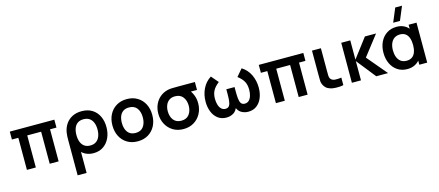

<svg xmlns="http://www.w3.org/2000/svg" viewBox="-64 -1533 5728 2505"><g transform="rotate(-15 2800.0 -281.0)"><path d="M123.3 0V-433H36.7V-540H638.3V-433H551.7V0H431.3V-433H243.7V0Z M744.2 240V-231.8Q744.2 -258.8 745.1 -285.1Q746.1 -311.4 750.3 -336.2Q761.1 -400.9 794.8 -450.3Q828.6 -499.7 882.8 -527.3Q937 -555 1009 -555Q1092.7 -555 1151.1 -518.1Q1209.5 -481.2 1239.9 -417.1Q1270.3 -353 1270.3 -271.8Q1270.3 -189.6 1239.8 -124.6Q1209.2 -59.7 1153.5 -22.3Q1097.8 15 1021.7 15Q973.1 15 932.5 -1Q891.8 -17.1 865.3 -43.8V240ZM1006.2 -92.8Q1054.1 -92.8 1085.9 -115.5Q1117.8 -138.1 1133.6 -178.3Q1149.5 -218.6 1149.5 -271Q1149.5 -324.2 1133.5 -363.7Q1117.6 -403.2 1085.8 -425.2Q1054 -447.2 1006.2 -447.2Q957.3 -447.2 925.9 -425Q894.5 -402.8 879.5 -362.8Q864.5 -322.9 864.5 -270.3Q864.5 -216.6 880.3 -176.7Q896.1 -136.8 927.5 -114.8Q958.9 -92.8 1006.2 -92.8Z M1619.2 15Q1537.9 15 1477.5 -21.5Q1417.1 -58 1383.8 -122.3Q1350.5 -186.6 1350.5 -270.2Q1350.5 -354.8 1384.5 -419Q1418.5 -483.2 1479 -519.1Q1539.4 -555 1619.2 -555Q1700.5 -555 1761.1 -518.5Q1821.8 -482.1 1855.2 -417.9Q1888.7 -353.7 1888.7 -270.2Q1888.7 -185.9 1855 -121.7Q1821.2 -57.4 1760.6 -21.2Q1699.9 15 1619.2 15ZM1619.2 -97.8Q1690.8 -97.8 1726 -146Q1761.2 -194.2 1761.2 -270.2Q1761.2 -348.6 1725.5 -395.4Q1689.8 -442.2 1619.2 -442.2Q1570.7 -442.2 1539.5 -420.3Q1508.2 -398.5 1493.1 -359.8Q1478 -321.2 1478 -270.2Q1478 -191.4 1513.8 -144.6Q1549.7 -97.8 1619.2 -97.8Z M2237.2 15Q2156.6 15 2096.1 -22Q2035.6 -58.9 2002 -121.9Q1968.5 -184.8 1968.5 -263Q1968.5 -330.5 1993.1 -386.1Q2017.7 -441.7 2062.7 -479.6Q2107.7 -517.6 2168.8 -532Q2195.2 -538.2 2230.1 -539.1Q2265 -540 2310.5 -540H2536.7V-433H2398.7L2426.5 -465.3Q2461.2 -431.6 2484 -378.7Q2506.7 -325.8 2506.7 -263Q2506.7 -184.4 2472.7 -121.5Q2438.8 -58.5 2378 -21.8Q2317.3 15 2237.2 15ZM2237.2 -97.8Q2308.2 -97.8 2343.7 -145.2Q2379.2 -192.5 2379.2 -263Q2379.2 -332.9 2343.3 -380Q2307.4 -427.1 2237.2 -427.2Q2188.9 -427.2 2157.7 -404.8Q2126.4 -382.4 2111.2 -345.2Q2096 -308 2096 -263Q2096 -189.8 2132.1 -143.8Q2168.2 -97.8 2237.2 -97.8Z M2817.5 15.2Q2748.1 15.2 2700.7 -21.6Q2653.2 -58.3 2629.1 -119.6Q2605 -180.9 2605 -255Q2605 -350.8 2644 -429.8Q2683.1 -508.9 2756.2 -555L2838.2 -459.3Q2782.7 -416.6 2757.6 -371.2Q2732.5 -325.8 2732.5 -259.8Q2732.5 -213.9 2744.2 -177.3Q2755.8 -140.8 2778.3 -119.6Q2800.8 -98.5 2833.5 -98.5Q2869.7 -98.5 2885.4 -123.6Q2901.1 -148.8 2904.7 -191Q2908.3 -233.3 2908.3 -285.2V-342.3H3019.5V-285.2Q3019.5 -232.3 3023.3 -190Q3027.1 -147.8 3042.8 -123.1Q3058.5 -98.5 3094.3 -98.5Q3128.1 -98.5 3150.5 -120.4Q3172.9 -142.2 3184.1 -178.8Q3195.3 -215.4 3195.3 -259.8Q3195.3 -328.2 3169.8 -373.1Q3144.2 -418 3089.7 -459.3L3171.7 -555Q3246.3 -508.3 3284.6 -428.4Q3322.8 -348.4 3322.8 -254.2Q3322.8 -179.1 3298.2 -118Q3273.6 -56.9 3226.2 -20.9Q3178.8 15.2 3110.5 15.2Q3060.2 15.2 3016.8 -10.1Q2973.4 -35.4 2954.7 -99H2973.2Q2954.9 -35.4 2911.5 -10.1Q2868.1 15.2 2817.5 15.2Z M3486.3 0V-433H3399.7V-540H4001.3V-433H3914.7V0H3794.3V-433H3606.7V0Z M4249.6 4.2Q4220 -1.2 4191.5 -15Q4162.9 -28.8 4140.9 -63.8Q4120.2 -97.8 4119.3 -133.6Q4118.4 -169.4 4118.4 -220.7V-540H4238.8V-227.3Q4238.8 -194 4239.4 -170.5Q4240.1 -147 4249.8 -130.2Q4260 -113.7 4275.9 -106.1Q4291.8 -98.6 4308.8 -96.8Q4328.8 -95.2 4352.3 -96.4Q4375.8 -97.6 4397.1 -100.8V0Q4376.9 5.6 4349.6 7.5Q4322.2 9.5 4295.5 8.5Q4268.7 7.4 4249.6 4.2Z M4512.7 0 4513.5 -540H4635.5V-280L4833 -540H4983.5L4774 -270L5001.5 0H4842L4635.5 -260V0Z M5327.5 -617.5H5236L5313.2 -802.5H5404.7ZM5260.7 15Q5184.2 15 5128.2 -22.5Q5072.2 -60.1 5041.8 -124.6Q5011.5 -189.1 5011.5 -270Q5011.5 -352.1 5042.4 -416.4Q5073.3 -480.7 5130 -517.8Q5186.7 -555 5264.2 -555Q5324.3 -555 5369.5 -530Q5414.8 -505.1 5441.8 -460.8L5423.5 -435.5V-540H5530V0H5423.5V-105.7L5441.8 -80.3Q5414.8 -35.8 5367.7 -10.4Q5320.7 15 5260.7 15ZM5279 -92.8Q5325.8 -92.8 5355.2 -115.3Q5384.7 -137.7 5398.2 -177.7Q5411.8 -217.8 5411.8 -270.2Q5411.8 -322.8 5398.2 -362.7Q5384.6 -402.7 5355.6 -424.9Q5326.6 -447.2 5280.7 -447.2Q5235.8 -447.2 5204.1 -425.4Q5172.5 -403.7 5155.8 -363.7Q5139 -323.8 5139 -269.3Q5139 -220.7 5153.6 -180.6Q5168.2 -140.6 5199.2 -116.7Q5230.2 -92.8 5279 -92.8Z"/></g></svg>

Font: Manrope ExtraLight
Style: Regular
Weight: 200
Designer: Mikhail Sharanda
Foundry: Mikhail Sharanda
Version: Version 4.505